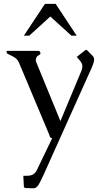

<svg xmlns="http://www.w3.org/2000/svg" viewBox="-20 -725 546 1021"><path d="M106.9 -535.2 219.2 -704.6H275.9L387.7 -535.2H359.9L247.6 -637.2L135.3 -535.2ZM21 -454.6H181.2Q190.4 -454.6 192.9 -449.2Q195.3 -443.8 195.3 -441.9Q195.3 -436 185.8 -431.2Q176.3 -426.3 173.3 -418.2Q170.4 -410.2 170.4 -404.8Q170.4 -399.4 173.3 -393.1L301.3 -81.1L413.6 -350.1Q418 -360.4 418 -373.8Q418 -387.2 404.3 -403.3L388.2 -422.4L432.1 -457Q435.1 -460 438 -460Q440.9 -460 444.8 -456.1L472.2 -428.2Q480.5 -419.4 480.5 -409.4Q480.5 -399.4 475.1 -383.3Q469.7 -367.2 454.6 -335.9L212.9 202.1Q198.2 234.4 186.5 255.4Q174.8 276.4 156.7 276.4L116.2 274.9Q106.9 273.4 106.9 265.6L104 210L128.9 209.5Q161.6 208.5 175.3 180.7L257.8 9.3Q250.5 9.3 248.5 7.1Q246.6 4.9 244.4 -1.2Q242.2 -7.3 241.2 -10.3L81.5 -390.6Q73.2 -409.2 59.1 -418.5Q44.9 -427.7 31.7 -433.1Q18.6 -438.5 16.6 -443.4Q14.6 -448.2 14.6 -451.4Q14.6 -454.6 21 -454.6Z"/></svg>

Font: Caudex
Style: Regular
Weight: 400
Version: Version 1.04